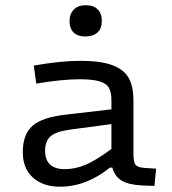

<svg xmlns="http://www.w3.org/2000/svg" viewBox="-20 -705 654 732"><path d="M305.2 -565.9Q276.4 -565.9 260.7 -581.1Q245.1 -596.2 245.1 -625Q245.1 -651.9 261.5 -668.5Q277.8 -685.1 306.2 -685.1Q336.4 -685.1 352.3 -669.4Q368.2 -653.8 368.2 -625Q368.2 -596.2 351.6 -581.1Q335 -565.9 305.2 -565.9ZM488.8 -117.2Q488.8 -87.4 496.6 -77.1Q504.4 -66.9 529.8 -64.9L575.2 -62L568.8 3.9L522 2Q470.7 -0.5 444.3 -16.1Q418 -31.7 408.2 -65.9H398.9Q309.1 6.8 208 6.8Q144.5 6.8 105.7 -27.8Q66.9 -62.5 66.9 -125Q66.9 -192.4 103.5 -225.1Q140.1 -257.8 231.9 -268.1L404.8 -288.1V-323.2Q404.8 -354 395 -370.6Q385.3 -387.2 359.1 -395Q333 -402.8 283.2 -402.8Q215.8 -402.8 118.2 -386.2L108.9 -455.1Q212.4 -473.1 286.1 -473.1Q363.3 -473.1 407.7 -456.8Q452.1 -440.4 470.5 -408Q488.8 -375.5 488.8 -320.8ZM227.1 -60.1Q266.6 -60.1 306.2 -76.7Q345.7 -93.3 404.8 -137.2V-231.9L247.1 -210.9Q190.9 -203.1 171.4 -184.1Q151.9 -165 151.9 -130.9Q151.9 -60.1 227.1 -60.1Z"/></svg>

Font: IntelOne Mono
Style: Regular
Weight: 400
Designer: Fred Shallcrass
Foundry: Frere-Jones Type LLC
Version: Version 1.200;hotconv 1.1.0;makeotfexe 2.6.0;FJTRelease1.2